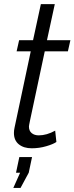

<svg xmlns="http://www.w3.org/2000/svg" viewBox="-20 -717 363 936"><path d="M47.9 -68.8Q47.9 -81.1 50.8 -94.2L129.9 -466.8H61L73.2 -521H141.1L179.2 -696.8H247.1L209 -521H323.2L311 -466.8H198.2L126 -127.9Q121.1 -104.5 121.1 -100.1Q121.1 -79.1 134.5 -68.1Q147.9 -57.1 168.9 -57.1Q207.5 -57.1 249 -80.1L254.9 -24.9Q239.7 -14.2 205.6 -4.2Q171.4 5.9 134.8 5.9Q95.7 5.9 71.8 -13.4Q47.9 -32.7 47.9 -68.8ZM44.9 199.2 78.1 125H58.1L74.2 48.8H136.2L120.1 125L80.1 199.2Z"/></svg>

Font: Rawline
Style: Italic
Weight: 400
Italic angle: -12°
Designer: Matt McInerney, Pablo Impallari, Rodrigo Fuenzalida
Foundry: Matt McInerney, Pablo Impallari, Rodrigo Fuenzalida
Version: Version 4.020;PS 004.020;hotconv 1.0.88;makeotf.lib2.5.64775